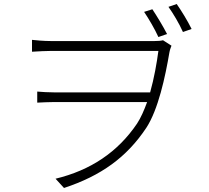

<svg xmlns="http://www.w3.org/2000/svg" viewBox="-20 -874 1040 954"><path d="M737 -828 696 -815C719 -781 749 -730 767 -690L810 -705C790 -744 759 -795 737 -828ZM858 -854 817 -840C841 -806 870 -758 889 -715L932 -730C912 -771 881 -821 858 -854ZM139 -676V-617C177 -619 205 -621 235 -621C305 -621 706 -621 767 -621C759 -561 746 -486 726 -415H249C217 -415 191 -417 165 -419V-364C192 -365 217 -367 250 -367H711C696 -326 680 -289 661 -260C565 -118 430 -28 256 14L298 60C483 -1 610 -93 707 -239C766 -329 801 -491 822 -615C825 -631 830 -640 832 -647L790 -674C779 -671 764 -670 746 -670C700 -670 305 -670 235 -670C195 -670 157 -674 139 -676Z"/></svg>

Font: Noto Sans SC Light
Style: Regular
Weight: 300
Designer: Ryoko NISHIZUKA 西塚涼子 (kana, bopomofo & ideographs); Paul D. Hunt (Latin, Greek & Cyrillic); Sandoll Communications 산돌커뮤니
Foundry: Adobe
Version: Version 2.004;hotconv 1.0.118;makeotfexe 2.5.65603